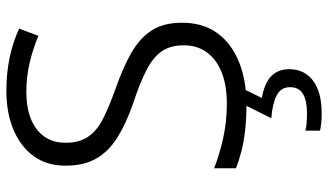

<svg xmlns="http://www.w3.org/2000/svg" viewBox="-228 -536 1004 587"><g transform="rotate(-90 273.5 -242.0)"><path d="M498 -187Q498 -123 466.5 -79.5Q435 -36 378.5 -13Q322 10 248 10Q206 10 170 6Q134 2 105 -5.5Q76 -13 53 -22V-89Q90 -74 141.5 -62Q193 -50 251 -50Q306 -50 345.5 -65.5Q385 -81 407 -110.5Q429 -140 429 -182Q429 -222 411 -248.5Q393 -275 353.5 -295.5Q314 -316 250 -337Q190 -358 148 -384Q106 -410 83.5 -448Q61 -486 61 -543Q61 -601 90.5 -641Q120 -681 171.5 -702.5Q223 -724 289 -724Q344 -724 391.5 -714Q439 -704 480 -685L458 -626Q418 -643 375 -653Q332 -663 287 -663Q239 -663 204 -649Q169 -635 150 -608Q131 -581 131 -543Q131 -501 149.5 -474Q168 -447 204.5 -428.5Q241 -410 297 -390Q360 -368 405 -342.5Q450 -317 474 -280.5Q498 -244 498 -187ZM356 141Q356 187 321 213.5Q286 240 220 240Q204 240 190.5 238.5Q177 237 168 235V190Q178 193 192 194Q206 195 222 195Q259 195 280 183Q301 171 301 143Q301 115 275 102Q249 89 206 86L249 0H296L268 57Q293 61 313.5 71Q334 81 345 98.5Q356 116 356 141Z"/></g></svg>

Font: Noto Sans Oriya Light
Style: Regular
Weight: 300
Version: Version 2.003